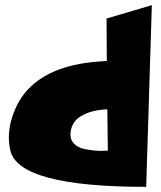

<svg xmlns="http://www.w3.org/2000/svg" viewBox="-20 -756 625 746"><path d="M397 -331Q394 -331 389 -331Q384 -331 369 -329Q354 -327 340 -323.5Q326 -320 309.5 -312.5Q293 -305 281 -295Q269 -285 261 -267.5Q253 -250 254 -229Q255 -209 270 -195.5Q285 -182 306 -177.5Q327 -173 348 -171Q369 -169 384 -170L399 -171ZM548 -30Q52 -30 20 -172Q6 -234 27 -300Q48 -366 90 -410Q174 -498 342 -515Q370 -518 395 -519L394 -684L570 -736Z"/></svg>

Font: LONDON PRESLEY
Style: Regular
Weight: 400
Version: Version 001.000